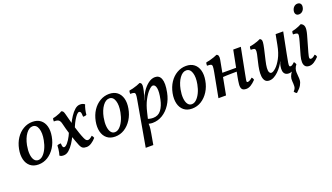

<svg xmlns="http://www.w3.org/2000/svg" viewBox="-79 -1307 3740 2163"><g transform="rotate(-20 1791.0 -225.0)"><path d="M180 9Q120 9 82 -22.5Q44 -54 31 -108Q18 -162 31 -230Q45 -301 80 -354Q115 -407 166 -437Q217 -467 276 -467Q335 -467 372.5 -437.5Q410 -408 424 -356.5Q438 -305 426 -238Q414 -167 378.5 -111Q343 -55 292 -23Q241 9 180 9ZM193 -39Q223 -39 249.5 -64Q276 -89 296.5 -131.5Q317 -174 327 -228Q343 -311 325 -365Q307 -419 261 -419Q218 -419 182 -369.5Q146 -320 130 -240Q119 -182 123 -136.5Q127 -91 145 -65Q163 -39 193 -39Z M622 -467Q637 -464 644.5 -453.5Q652 -443 659 -414Q667 -383 675 -353Q683 -323 691 -294L701 -259Q716 -210 730 -169Q744 -128 757 -99Q768 -74 777.5 -67Q787 -60 797 -60Q808 -60 820.5 -67Q833 -74 852 -91Q859 -84 863 -76Q867 -68 870 -59Q846 -31 815.5 -11Q785 9 756 9Q724 9 708 -2.5Q692 -14 681 -40Q669 -68 658 -99.5Q647 -131 636 -162L625 -196Q614 -231 604.5 -265.5Q595 -300 588 -330Q580 -365 562 -377.5Q544 -390 506 -388Q505 -399 506 -408.5Q507 -418 511 -426Q528 -428 550 -435Q572 -442 592 -450.5Q612 -459 622 -467ZM847 -467Q866 -467 879 -462.5Q892 -458 903 -449Q893 -427 885.5 -394Q878 -361 876 -333Q859 -323 834 -325Q833 -369 826.5 -380.5Q820 -392 809 -392Q795 -392 778 -372.5Q761 -353 743 -322Q725 -291 710 -255.5Q695 -220 686 -188L656 -229Q665 -256 684 -296Q703 -336 728.5 -375Q754 -414 784 -440.5Q814 -467 847 -467ZM451 -120Q459 -125 471 -127.5Q483 -130 495 -129Q497 -94 502.5 -85Q508 -76 518 -76Q535 -76 559 -104Q583 -132 606 -176.5Q629 -221 643 -270L673 -229Q664 -202 645 -162Q626 -122 600.5 -83Q575 -44 545 -17.5Q515 9 482 9Q464 9 453.5 6Q443 3 433 -5Q438 -20 442 -39.5Q446 -59 448.5 -80Q451 -101 451 -120Z M1099 9Q1039 9 1001 -22.5Q963 -54 950 -108Q937 -162 950 -230Q964 -301 999 -354Q1034 -407 1085 -437Q1136 -467 1195 -467Q1254 -467 1291.5 -437.5Q1329 -408 1343 -356.5Q1357 -305 1345 -238Q1333 -167 1297.5 -111Q1262 -55 1211 -23Q1160 9 1099 9ZM1112 -39Q1142 -39 1168.5 -64Q1195 -89 1215.5 -131.5Q1236 -174 1246 -228Q1262 -311 1244 -365Q1226 -419 1180 -419Q1137 -419 1101 -369.5Q1065 -320 1049 -240Q1038 -182 1042 -136.5Q1046 -91 1064 -65Q1082 -39 1112 -39Z M1377 245 1471 -289Q1480 -336 1479.5 -356Q1479 -376 1465.5 -381Q1452 -386 1420 -386Q1420 -397 1421 -407Q1422 -417 1426 -424Q1442 -426 1468.5 -432.5Q1495 -439 1521 -448.5Q1547 -458 1561 -465Q1577 -460 1582 -444.5Q1587 -429 1582 -401Q1579 -381 1574.5 -362Q1570 -343 1564 -324Q1558 -305 1550 -286L1538 -256L1497 -26Q1502 1 1501.5 29.5Q1501 58 1491 114L1468 245ZM1482 -5 1499 -59Q1514 -51 1533 -47Q1552 -43 1572 -43Q1634 -43 1669 -90Q1704 -137 1719 -211Q1737 -296 1728.5 -341.5Q1720 -387 1690 -387Q1673 -387 1641.5 -355.5Q1610 -324 1578.5 -265Q1547 -206 1528 -123L1509 -43L1462 -50L1517 -263H1543Q1562 -314 1593.5 -361Q1625 -408 1664.5 -438Q1704 -468 1746 -468Q1771 -468 1789 -456Q1807 -444 1817 -418Q1827 -392 1827 -352.5Q1827 -313 1816 -257Q1801 -180 1762 -120Q1723 -60 1667.5 -26Q1612 8 1547 8Q1531 8 1511.5 4Q1492 0 1482 -5Z M2021 9Q1961 9 1923 -22.5Q1885 -54 1872 -108Q1859 -162 1872 -230Q1886 -301 1921 -354Q1956 -407 2007 -437Q2058 -467 2117 -467Q2176 -467 2213.5 -437.5Q2251 -408 2265 -356.5Q2279 -305 2267 -238Q2255 -167 2219.5 -111Q2184 -55 2133 -23Q2082 9 2021 9ZM2034 -39Q2064 -39 2090.5 -64Q2117 -89 2137.5 -131.5Q2158 -174 2168 -228Q2184 -311 2166 -365Q2148 -419 2102 -419Q2059 -419 2023 -369.5Q1987 -320 1971 -240Q1960 -182 1964 -136.5Q1968 -91 1986 -65Q2004 -39 2034 -39Z M2671 9Q2632 9 2619 -11Q2606 -31 2609.5 -68Q2613 -105 2623 -156L2682 -458H2773L2714 -155Q2705 -109 2701.5 -88.5Q2698 -68 2701 -63.5Q2704 -59 2712 -59Q2723 -59 2739.5 -68.5Q2756 -78 2768 -90Q2776 -83 2780 -75.5Q2784 -68 2786 -58Q2753 -24 2725.5 -7.5Q2698 9 2671 9ZM2338 0 2393 -291Q2402 -338 2401.5 -358Q2401 -378 2387.5 -383Q2374 -388 2342 -388Q2342 -399 2343 -409Q2344 -419 2348 -426Q2364 -428 2390.5 -434.5Q2417 -441 2443.5 -450.5Q2470 -460 2484 -467Q2500 -462 2505 -446Q2510 -430 2505 -402L2429 0ZM2457 -206 2464 -254H2652L2646 -211Q2622 -211 2586.5 -210.5Q2551 -210 2516 -209Q2481 -208 2457 -206Z M2947 9Q2913 9 2896.5 -12Q2880 -33 2876.5 -67.5Q2873 -102 2879 -143.5Q2885 -185 2895 -225Q2910 -285 2916.5 -318.5Q2923 -352 2920 -366.5Q2917 -381 2904 -384.5Q2891 -388 2866 -388Q2865 -397 2866 -407.5Q2867 -418 2871 -426Q2886 -428 2912.5 -434.5Q2939 -441 2965 -450.5Q2991 -460 3004 -467Q3015 -460 3020.5 -451.5Q3026 -443 3024.5 -420Q3023 -397 3012.5 -349.5Q3002 -302 2982 -218Q2970 -168 2967.5 -133.5Q2965 -99 2973.5 -82Q2982 -65 2999 -65Q3018 -65 3051 -94.5Q3084 -124 3117 -184.5Q3150 -245 3167 -337L3190 -458H3281L3232 -210Q3218 -140 3213 -108Q3208 -76 3211.5 -68Q3215 -60 3226 -60Q3244 -60 3275 -91Q3282 -85 3286.5 -76.5Q3291 -68 3294 -59Q3270 -31 3239.5 -11Q3209 9 3182 9Q3152 9 3136 -5.5Q3120 -20 3116.5 -45Q3113 -70 3119 -103Q3121 -115 3125 -127Q3129 -139 3135 -151H3133Q3121 -126 3101.5 -98.5Q3082 -71 3057 -46.5Q3032 -22 3004 -6.5Q2976 9 2947 9ZM3190 247Q3170 240 3160 219Q3186 196 3187 164Q3188 132 3185 105Q3182 75 3191.5 48.5Q3201 22 3221.5 -4.5Q3242 -31 3273 -59H3294Q3276 -36 3269.5 -14.5Q3263 7 3264 28.5Q3265 50 3267 74Q3270 97 3268.5 122.5Q3267 148 3250 178.5Q3233 209 3190 247Z M3427 9Q3394 9 3378 -9Q3362 -27 3361 -59.5Q3360 -92 3372 -135L3413 -279Q3428 -330 3430.5 -353Q3433 -376 3419.5 -382Q3406 -388 3373 -388Q3372 -399 3373.5 -408.5Q3375 -418 3379 -426Q3395 -428 3417.5 -435Q3440 -442 3461 -451Q3482 -460 3494 -467Q3525 -454 3531.5 -423.5Q3538 -393 3521 -331L3466 -138Q3452 -89 3454.5 -75Q3457 -61 3471 -61Q3481 -61 3494.5 -68Q3508 -75 3523 -90Q3531 -85 3535.5 -77Q3540 -69 3541 -58Q3512 -27 3483.5 -9Q3455 9 3427 9ZM3514 -577Q3490 -577 3478.5 -593.5Q3467 -610 3472 -636Q3478 -664 3496 -680.5Q3514 -697 3537 -697Q3562 -697 3574 -680.5Q3586 -664 3580 -636Q3575 -610 3557 -593.5Q3539 -577 3514 -577Z"/></g></svg>

Font: Vollkorn
Style: Italic
Weight: 400
Italic angle: -11°
Designer: Friedrich Althausen
Foundry: Friedrich Althausen
Version: Version 5.001